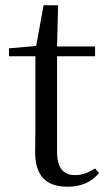

<svg xmlns="http://www.w3.org/2000/svg" viewBox="-20 -692 407 727"><path d="M236 15C288 15 327 -3 355 -37L340 -54C313 -38 294 -29 264 -29C220 -29 196 -56 196 -118V-479H340V-516H196L200 -672H145L117 -518L14 -509V-479H114V-207C114 -171 113 -150 113 -118C113 -28 152 15 236 15Z"/></svg>

Font: Source Han Serif CN
Style: Regular
Weight: 400
Designer: Ryoko NISHIZUKA 西塚涼子 (kana & ideographs); Frank Grießhammer (Latin, Greek & Cyrillic); Wenlong ZHANG 张文龙 (bopomofo); San
Foundry: Adobe
Version: Version 2.003;hotconv 1.1.1;makeotfexe 2.6.0